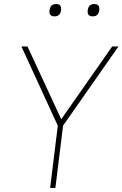

<svg xmlns="http://www.w3.org/2000/svg" viewBox="-20 -930 606 950"><path d="M225 -879Q229 -910 258 -910Q286 -910 282 -879Q278 -849 250 -849Q221 -849 225 -879ZM414 -879Q418 -910 447 -910Q475 -910 471 -879Q467 -849 439 -849Q410 -849 414 -879ZM228 0 266 -308 86 -700H116L283 -340L535 -700H566L292 -308L254 0Z"/></svg>

Font: Haskoy Thin
Style: Italic
Weight: 100
Designer: Ertekin Erdin
Foundry: Ertekin Erdin
Version: Version 2.000; ttfautohint (v1.8.4.7-5d5b)